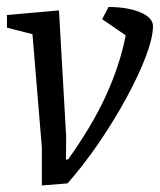

<svg xmlns="http://www.w3.org/2000/svg" viewBox="-20 -535 466 560"><path d="M102.1 5.9V-104.9L74.7 -435.3L0.3 -454.3V-491.2L152 -504.6L173 -136L172.4 -69.9H178.6Q213.2 -118.7 240.6 -164.5Q268 -210.4 288.3 -254.6Q308.5 -298.7 323.1 -342.7Q337.8 -386.7 346.7 -431.8L277.9 -479.1L296.6 -514.6Q325 -514.7 348.6 -510.5Q372.2 -506.3 389.7 -498.9Q407.3 -491.5 416.7 -481.3Q426.2 -471 426.2 -459.1Q426.2 -425.8 405.6 -371.1Q385 -316.4 349.5 -250.9Q314 -185.4 269.5 -120Q225 -54.7 177 -0.1Z"/></svg>

Font: Faustina Light
Style: Italic
Weight: 300
Italic angle: -8°
Designer: Alfonso Garcia
Foundry: http://www.omnibus-type.com
Version: Version 1.200